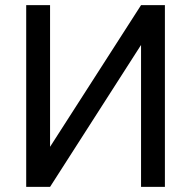

<svg xmlns="http://www.w3.org/2000/svg" viewBox="-20 -731 749 751"><path d="M175.8 -156.7V-710.9H82.5V0H175.8L531.7 -555.2V0H625V-710.9H531.7Z"/></svg>

Font: Bert Sans
Style: Regular
Weight: 400
Designer: Christian Robertson (Google), Cristiano Sobral
Foundry: Google, Cristiano Sobral
Version: Version 3.101